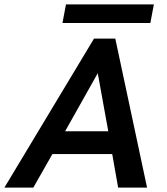

<svg xmlns="http://www.w3.org/2000/svg" viewBox="-79 -856 764 876"><path d="M350 -680H447L592 0H460L433 -153H160L73 0H-59ZM415 -257 367 -522 218 -257ZM222 -836H623L607 -751H206Z"/></svg>

Font: Teachers SemiBold
Style: Italic
Weight: 600
Designer: Alfredo Marco Pradil & Chank Diesel
Version: Version 0.009